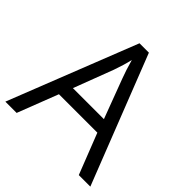

<svg xmlns="http://www.w3.org/2000/svg" viewBox="-189 -864 1011 1011"><g transform="rotate(45 316.5 -358.5)"><path d="M546.9 0 458 -227.1H171.9L84 0H0L282.2 -716.8H352.1L632.8 0ZM432.1 -301.8 349.1 -522.9Q333 -564.9 315.9 -626Q305.2 -579.1 285.2 -522.9L201.2 -301.8Z"/></g></svg>

Font: HunimalSansv1.5
Style: Regular
Weight: 400
Foundry: Ascender Corporation
Version: Version 1.10